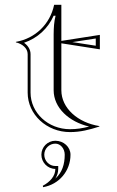

<svg xmlns="http://www.w3.org/2000/svg" viewBox="-20 -545 485 798"><path d="M210 157C210 187 188 211 158 227L159 233C225.6 221.6 273 165.4 273 98C273 66 244.8 40 210 40C178 40 152 66 152 98C152 130 178 157 210 157ZM210 145C184.9 145 164 123.6 164 98C164 72.6 184.6 52 210 52C231.5 52 249 72.6 249 98C249 137.5 238.3 172.4 209.9 197.3C217.7 185 222 171.8 222 157V145ZM95 -160C95 -69 174 4 271 4C314.6 4 351.1 -5.7 393 -19V-21C303.9 -35.2 235 -95.1 235 -170V-365L395 -340V-400L235 -375V-525H205C188 -444 126 -385 46 -371V-369C72 -363 95 -345 95 -320ZM203 -170C203 -96.9 266.6 -38.7 350.5 -19C323.1 -12 299.2 -8 271 -8C179.9 -8 107 -76.4 107 -160V-320C107 -340.9 93.8 -357.7 79.9 -367.2C136.3 -386.5 179.7 -426.9 203 -479.7H211C204.4 -453.6 203.4 -430.6 203 -403.5ZM280.7 -370 378 -385V-355Z"/></svg>

Font: Sortefax
Style: Medium
Weight: 500
Designer: gluk
Foundry: gluk
Version: Version 0.261